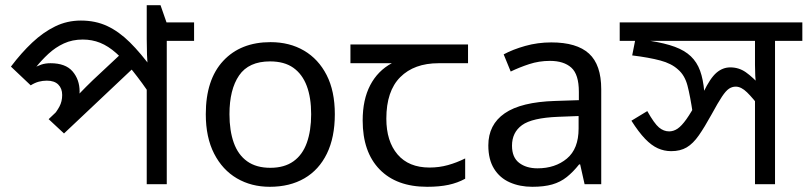

<svg xmlns="http://www.w3.org/2000/svg" viewBox="-20 -708 3104 738"><path d="M726 -622V-551H621V0H544V-396L566 -332Q525 -392 491 -434.5Q457 -477 426.5 -504Q396 -531 365 -543.5Q334 -556 298 -556Q258 -556 225.5 -541Q193 -526 166 -501Q139 -476 116 -447L108 -445Q124 -455 139.5 -460Q155 -465 174 -465Q232 -465 259 -433.5Q286 -402 286 -356Q286 -345 285 -335Q284 -325 282 -320L265 -326Q277 -339 288 -351Q299 -363 311.5 -375Q324 -387 337 -400L461 -516L510 -463L226 -195L167 -250L249 -328L213 -285L183 -262Q198 -279 208.5 -298.5Q219 -318 219 -343Q219 -368 204 -383Q189 -398 160 -398Q144 -398 129 -394Q114 -390 98 -380L22 -452Q62 -505 104 -544.5Q146 -584 192 -606.5Q238 -629 291 -629Q347 -629 392 -608Q437 -587 479 -545.5Q521 -504 567 -441L549 -446Q546 -470 545 -498Q544 -526 544 -558V-688H597L620 -622Z M1267 -269Q1267 -180 1236.5 -117.5Q1206 -55 1150 -22.5Q1094 10 1017 10Q946 10 890.5 -22.5Q835 -55 803 -117.5Q771 -180 771 -269Q771 -402 838 -474Q905 -546 1020 -546Q1093 -546 1148.5 -513.5Q1204 -481 1235.5 -419.5Q1267 -358 1267 -269ZM862 -269Q862 -206 878.5 -159.5Q895 -113 930 -88Q965 -63 1019 -63Q1073 -63 1108 -88Q1143 -113 1159.5 -159.5Q1176 -206 1176 -269Q1176 -333 1159 -378Q1142 -423 1107.5 -447.5Q1073 -472 1018 -472Q936 -472 899 -418Q862 -364 862 -269Z M1622 10Q1504 10 1439 -57Q1374 -124 1374 -245Q1374 -325 1403 -380.5Q1432 -436 1486 -465H1327V-537H1779V-465H1666Q1572 -465 1518.5 -411.5Q1465 -358 1465 -252Q1465 -165 1508 -114.5Q1551 -64 1631 -64Q1668 -64 1702 -73.5Q1736 -83 1768 -99V-21Q1739 -5 1704 2.5Q1669 10 1622 10Z M2099 -545Q2197 -545 2244 -502Q2291 -459 2291 -365V0H2227L2210 -76H2206Q2183 -47 2158.5 -27.5Q2134 -8 2102.5 1Q2071 10 2026 10Q1978 10 1939.5 -7Q1901 -24 1879 -59.5Q1857 -95 1857 -149Q1857 -229 1920 -272.5Q1983 -316 2114 -320L2205 -323V-355Q2205 -422 2176 -448Q2147 -474 2094 -474Q2052 -474 2014 -461.5Q1976 -449 1943 -433L1916 -499Q1951 -518 1999 -531.5Q2047 -545 2099 -545ZM2125 -259Q2025 -255 1986.5 -227Q1948 -199 1948 -148Q1948 -103 1975.5 -82Q2003 -61 2046 -61Q2114 -61 2159 -98.5Q2204 -136 2204 -214V-262Z M3064 -622V-551H2959V0H2882V-353L2905 -290Q2874 -331 2851.5 -353Q2829 -375 2808 -375Q2794 -375 2782 -367Q2770 -359 2755 -336.5Q2740 -314 2715 -268Q2688 -219 2666 -187.5Q2644 -156 2619.5 -141.5Q2595 -127 2560 -127Q2533 -127 2508.5 -138Q2484 -149 2459.5 -174.5Q2435 -200 2407 -244L2468 -281Q2495 -233 2513 -218Q2531 -203 2552 -203Q2569 -203 2584.5 -213.5Q2600 -224 2618.5 -250Q2637 -276 2661 -321L2684 -354Q2710 -408 2734 -428.5Q2758 -449 2787 -449Q2820 -449 2846.5 -430.5Q2873 -412 2908 -374L2888 -373Q2884 -396 2883 -416.5Q2882 -437 2882 -458V-551H2362V-622ZM2643 -271Q2633 -339 2622.5 -379Q2612 -419 2586 -441Q2561 -464 2518 -475.5Q2475 -487 2410 -495L2425 -571L2479 -551Q2536 -542 2574 -528Q2612 -514 2635.5 -491.5Q2659 -469 2671 -436Q2683 -403 2687 -356Z"/></svg>

Font: bangla115
Style: Regular
Weight: 400
Designer: Jelle Bosma - Monotype Design Team
Foundry: Monotype Imaging Inc.
Version: Version 2.003